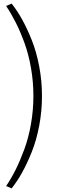

<svg xmlns="http://www.w3.org/2000/svg" viewBox="-20 -816 330 1072"><path d="M14.2 -782.7 44.9 -795.9Q75.7 -757.3 103.5 -707.3Q131.3 -657.2 157.5 -591.8Q183.6 -526.4 199 -445.1Q214.4 -363.8 214.4 -279.8Q214.4 -195.8 199 -114.5Q183.6 -33.2 157.5 32Q131.3 97.2 103.5 147.2Q75.7 197.3 44.9 235.8L14.2 222.7Q43 180.2 67.6 130.9Q92.3 81.5 115.7 17.8Q139.2 -45.9 152.8 -123Q166.5 -200.2 166.5 -279.8Q166.5 -358.9 153.3 -435.1Q140.1 -511.2 117.2 -574.7Q94.2 -638.2 68.8 -688.5Q43.5 -738.8 14.2 -782.7Z"/></svg>

Font: Spartan MB Light
Style: Regular
Weight: 300
Designer: Matt Bailey, Mirko Velimirovic
Foundry: Matt Bailey
Version: Version 1.005